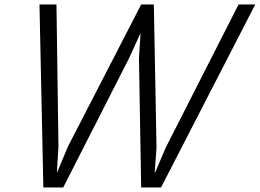

<svg xmlns="http://www.w3.org/2000/svg" viewBox="-20 -830 1150 850"><path d="M1036.1 -810.1H1109.9L692.9 0H605L595.2 -571.8L602.1 -679.2H600.1L551.8 -573.2L259.8 0H171.9L154.8 -810.1H230L238.8 -181.2L231.9 -66.9H232.9L280.8 -181.2L605 -810.1H661.1L672.9 -175.8L665 -66.9H667L713.9 -176.8Z"/></svg>

Font: Sinkin Sans 300 Light Italic
Style: Regular
Weight: 300
Italic angle: -112°
Designer: Keith Bates
Foundry: K-Type
Version: Sinkin Sans (version 1.0)  by Keith Bates   •   © 2014   www